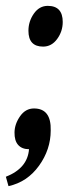

<svg xmlns="http://www.w3.org/2000/svg" viewBox="-34 -499 259 655"><path d="M129 -479Q180 -479 180 -424Q180 -392 161 -366Q142 -340 113 -340Q63 -340 63 -394Q63 -426 81.5 -452.5Q100 -479 129 -479ZM82 -129Q141 -129 139 -54Q139 11 99 66.5Q59 122 -5 136L-14 104Q60 75 65 10Q41 10 28 -4.5Q15 -19 15.5 -47.5Q16 -76 34.5 -102.5Q53 -129 82 -129Z"/></svg>

Font: Andada SC
Style: Italic
Weight: 400
Italic angle: -8.29999°
Designer: Carolina Giovagnoli
Foundry: Carolina Giovagnoli
Version: Version 1.003